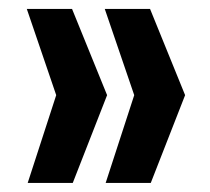

<svg xmlns="http://www.w3.org/2000/svg" viewBox="-20 -487 469 429"><path d="M393.6 -274.4 315.3 -467H214.1L279.9 -274.4L216.1 -78.3H316.9ZM219.3 -274.4 141 -467H39.9L105.6 -274.4L41.9 -78.3H142.6Z"/></svg>

Font: Secuela Black
Style: Regular
Weight: 900
Designer: Fernando Haro
Foundry: deFharo
Version: Version 1.704